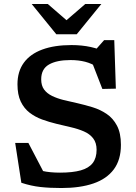

<svg xmlns="http://www.w3.org/2000/svg" viewBox="-20 -936 687 967"><path d="M528.5 -666.5 454 -677 504.5 -734H555.5L563.5 -489.5L495.5 -488L439 -633.5L472 -596.5Q442 -616.5 408.8 -625Q375.5 -633.5 335 -633.5Q265.5 -633.5 226.5 -611Q187.5 -588.5 187.5 -536.5Q187.5 -505 202 -485.2Q216.5 -465.5 242 -453Q267.5 -440.5 300.5 -432.2Q333.5 -424 371 -416Q408 -407.5 446.5 -395.8Q485 -384 517.2 -362.2Q549.5 -340.5 569.2 -303Q589 -265.5 589 -206.5Q589 -131 553.2 -83Q517.5 -35 450.5 -12Q383.5 11 289.5 11Q230.5 11 183.2 5.8Q136 0.5 87.5 -15.5L56.5 -216H123L225.5 -20L113 -104.5Q156.5 -83.5 194 -75Q231.5 -66.5 282.5 -66.5Q346 -66.5 386.8 -78Q427.5 -89.5 447 -115Q466.5 -140.5 466.5 -181.5Q466.5 -217 449.2 -239.2Q432 -261.5 402.5 -274.2Q373 -287 337.2 -295.2Q301.5 -303.5 264 -312.5Q227 -321.5 192 -334.2Q157 -347 129 -368.5Q101 -390 84.5 -424.5Q68 -459 68 -511.5Q68 -576 100 -620Q132 -664 193 -686.5Q254 -709 340 -709Q392.5 -709 437.2 -699.2Q482 -689.5 528.5 -666.5ZM328.5 -822.5H301.5L409.5 -916H490.5L366.5 -763.5H263.5L139.5 -916H220.5Z"/></svg>

Font: Newsreader 9pt Medium
Style: Regular
Weight: 500
Designer: Hugues Gentile
Foundry: Production Type
Version: Version 1.003